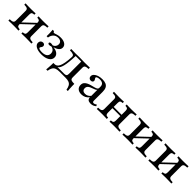

<svg xmlns="http://www.w3.org/2000/svg" viewBox="359 -1785 3277 3277"><g transform="rotate(45 1997.0 -147.0)"><path d="M343.5 0V-31.5Q379 -32.3 392.7 -44.4Q406.5 -56.5 406.5 -89.5V-329.8Q406.5 -359.7 392.7 -371.4Q379 -383.1 343.5 -383.9V-415.3Q358.9 -414.5 389.5 -413.3Q420.2 -412.1 451.6 -412.1Q488.7 -412.1 527.4 -413.3Q566.1 -414.5 585.5 -415.3V-383.9Q551.6 -383.1 531.9 -377.8Q512.1 -372.6 503.6 -360.1Q495.2 -347.6 495.2 -325.8V-89.5Q495.2 -67.7 503.6 -55.2Q512.1 -42.7 531.9 -37.5Q551.6 -32.3 585.5 -31.5V0Q566.1 -0.8 527.4 -2Q488.7 -3.2 451.6 -3.2Q420.2 -3.2 389.5 -2Q358.9 -0.8 343.5 0ZM29.8 0V-31.5Q81.5 -32.3 101.2 -44.8Q121 -57.3 121 -89.5V-325.8Q121 -358.9 101.2 -371Q81.5 -383.1 29.8 -383.9V-415.3Q49.2 -414.5 88.3 -413.3Q127.4 -412.1 163.7 -412.1Q196 -412.1 226.6 -413.3Q257.3 -414.5 272.6 -415.3V-383.9Q236.3 -383.1 222.6 -371Q208.9 -358.9 208.9 -325.8V-85.5Q208.9 -55.6 223 -44Q237.1 -32.3 272.6 -31.5V0Q257.3 -0.8 226.6 -2Q196 -3.2 163.7 -3.2Q127.4 -3.2 88.3 -2Q49.2 -0.8 29.8 0ZM196.8 -82.3 179 -105.6 419.4 -333.1 436.3 -309.7Z M834.7 11.3Q752.4 11.3 703.2 -16.5Q654 -44.4 654 -90.3Q654 -118.5 671 -136.3Q687.9 -154 714.5 -154Q735.5 -154 748 -142.7Q760.5 -131.5 760.5 -112.9Q760.5 -98.4 754 -87.5Q747.6 -76.6 740.7 -67.7Q733.9 -58.9 733.9 -50Q733.9 -37.1 755.6 -29.4Q777.4 -21.8 814.5 -21.8Q876.6 -21.8 909.3 -45.6Q941.9 -69.4 941.9 -114.5Q941.9 -150.8 921.4 -174.6Q900.8 -198.4 862.9 -206.5Q850 -201.6 838.3 -199.2Q826.6 -196.8 817.7 -196.8Q803.2 -196.8 794.8 -202.8Q786.3 -208.9 786.3 -218.5Q786.3 -229 796 -235.1Q805.6 -241.1 821.8 -241.1Q829.8 -241.1 839.9 -239.5Q850 -237.9 863.7 -234.7Q891.9 -245.2 908.9 -268.5Q925.8 -291.9 925.8 -321Q925.8 -354.8 903.2 -374.6Q880.6 -394.4 840.3 -394.4Q787.9 -394.4 754.4 -362.5Q721 -330.6 712.1 -272.6H679.8Q681.5 -308.9 680.6 -336.7Q679.8 -364.5 678.2 -385.9Q676.6 -407.3 675 -423.4H707.3Q710.5 -412.1 716.1 -406.5Q721.8 -400.8 730.6 -400.8Q742.7 -400.8 760.9 -407.7Q779 -414.5 805.2 -421Q831.5 -427.4 869.4 -427.4Q935.5 -427.4 974.6 -400.8Q1013.7 -374.2 1013.7 -329Q1013.7 -291.9 983.5 -264.9Q953.2 -237.9 896.8 -223.4V-222.6Q961.3 -216.1 997.2 -186.7Q1033.1 -157.3 1033.1 -112.1Q1033.1 -55.6 979.4 -22.2Q925.8 11.3 834.7 11.3Z M1075.8 133.1Q1078.2 106.5 1080.2 78.6Q1082.3 50.8 1083.5 23Q1084.7 -4.8 1084.7 -31.5H1346Q1378.2 -31.5 1391.1 -44Q1404 -56.5 1404 -89.5V-386.3L1407.3 -383.9H1265.3L1270.2 -386.3Q1266.9 -296.8 1260.1 -234.7Q1253.2 -172.6 1243.1 -133.1Q1233.1 -93.5 1220.6 -71Q1208.1 -48.4 1193.1 -37.9Q1178.2 -27.4 1161.3 -23.4L1115.3 -31.5Q1138.7 -31.5 1158.5 -44.4Q1178.2 -57.3 1194 -89.1Q1209.7 -121 1220.6 -178.6Q1231.5 -236.3 1236.3 -325.8Q1237.9 -359.7 1212.9 -371.4Q1187.9 -383.1 1131.5 -383.9V-415.3Q1145.2 -415.3 1163.3 -414.9Q1181.5 -414.5 1202 -414.1Q1222.6 -413.7 1241.9 -413.7Q1262.9 -413.7 1286.3 -414.5Q1309.7 -415.3 1339.5 -415.3Q1372.6 -415.3 1398.4 -414.1Q1424.2 -412.9 1450 -412.9Q1487.1 -412.9 1525 -414.1Q1562.9 -415.3 1582.3 -415.3V-383.9Q1532.3 -383.1 1512.1 -371Q1491.9 -358.9 1491.9 -325.8V-89.5Q1491.9 -66.9 1500 -54Q1508.1 -41.1 1529 -36.3Q1550 -31.5 1589.5 -31.5Q1589.5 -4.8 1590.3 23Q1591.1 50.8 1593.1 78.6Q1595.2 106.5 1597.6 133.1H1565.3Q1557.3 83.1 1539.9 54Q1522.6 25 1491.5 12.5Q1460.5 0 1409.7 0H1264.5Q1213.7 0 1182.3 12.5Q1150.8 25 1133.5 54Q1116.1 83.1 1108.1 133.1Z M1800 11.3Q1743.5 11.3 1710.5 -16.9Q1677.4 -45.2 1677.4 -94.4Q1677.4 -132.3 1696.4 -155.6Q1715.3 -179 1745.2 -193.1Q1775 -207.3 1808.5 -216.1Q1841.9 -225 1871.8 -232.7Q1901.6 -240.3 1920.6 -251.2Q1939.5 -262.1 1939.5 -281.5V-312.9Q1939.5 -353.2 1915.7 -373.8Q1891.9 -394.4 1845.2 -394.4Q1812.1 -394.4 1790.7 -385.9Q1769.4 -377.4 1769.4 -364.5Q1769.4 -356.5 1775.4 -347.2Q1781.5 -337.9 1787.5 -327.8Q1793.5 -317.7 1793.5 -305.6Q1793.5 -288.7 1780.6 -278.6Q1767.7 -268.5 1747.6 -268.5Q1723.4 -268.5 1708.5 -283.5Q1693.5 -298.4 1693.5 -321.8Q1693.5 -352.4 1717.3 -376.2Q1741.1 -400 1781.5 -413.7Q1821.8 -427.4 1873.4 -427.4Q1926.6 -427.4 1960.9 -412.1Q1995.2 -396.8 2011.7 -363.3Q2028.2 -329.8 2028.2 -275.8V-66.9Q2028.2 -48.4 2034.7 -39.5Q2041.1 -30.6 2055.6 -30.6Q2068.5 -30.6 2082.7 -36.7Q2096.8 -42.7 2110.5 -53.2L2125 -27.4Q2103.2 -8.1 2078.2 1.6Q2053.2 11.3 2021.8 11.3Q1940.3 11.3 1939.5 -58.9Q1914.5 -24.2 1879 -6.5Q1843.5 11.3 1800 11.3ZM1837.9 -40.3Q1868.5 -40.3 1894.4 -53.6Q1920.2 -66.9 1939.5 -92.7V-238.7Q1930.6 -225 1910.5 -215.7Q1890.3 -206.5 1865.7 -198.4Q1841.1 -190.3 1819 -179.4Q1796.8 -168.5 1781.9 -151.2Q1766.9 -133.9 1766.9 -105.6Q1766.9 -75 1785.5 -57.7Q1804 -40.3 1837.9 -40.3Z M2471 0V-31.5Q2507.3 -32.3 2520.6 -45.2Q2533.9 -58.1 2533.9 -89.5V-325.8Q2533.9 -358.1 2520.6 -370.6Q2507.3 -383.1 2471 -383.9V-415.3Q2486.3 -414.5 2516.5 -413.3Q2546.8 -412.1 2579 -412.1Q2615.3 -412.1 2654 -413.3Q2692.7 -414.5 2712.1 -415.3V-383.9Q2677.4 -383.1 2657.7 -377.4Q2637.9 -371.8 2629.8 -359.3Q2621.8 -346.8 2621.8 -325.8V-89.5Q2621.8 -68.5 2629.8 -56Q2637.9 -43.5 2657.7 -37.9Q2677.4 -32.3 2712.1 -31.5V0Q2692.7 -0.8 2654 -2Q2615.3 -3.2 2579 -3.2Q2546.8 -3.2 2516.5 -2Q2486.3 -0.8 2471 0ZM2163.7 0V-31.5Q2216.9 -32.3 2235.9 -45.2Q2254.8 -58.1 2254.8 -89.5V-325.8Q2254.8 -358.1 2235.9 -370.6Q2216.9 -383.1 2163.7 -383.9V-415.3Q2183.1 -414.5 2222.2 -413.3Q2261.3 -412.1 2297.6 -412.1Q2329.8 -412.1 2359.7 -413.3Q2389.5 -414.5 2404.8 -415.3V-383.9Q2368.5 -383.1 2355.6 -370.6Q2342.7 -358.1 2342.7 -325.8V-89.5Q2342.7 -58.1 2355.6 -45.2Q2368.5 -32.3 2404.8 -31.5V0Q2389.5 -0.8 2359.7 -2Q2329.8 -3.2 2297.6 -3.2Q2261.3 -3.2 2222.2 -2Q2183.1 -0.8 2163.7 0ZM2309.7 -198.4V-229H2566.1V-198.4Z M3096 0V-31.5Q3131.5 -32.3 3145.2 -44.4Q3158.9 -56.5 3158.9 -89.5V-329.8Q3158.9 -359.7 3145.2 -371.4Q3131.5 -383.1 3096 -383.9V-415.3Q3111.3 -414.5 3141.9 -413.3Q3172.6 -412.1 3204 -412.1Q3241.1 -412.1 3279.8 -413.3Q3318.5 -414.5 3337.9 -415.3V-383.9Q3304 -383.1 3284.3 -377.8Q3264.5 -372.6 3256 -360.1Q3247.6 -347.6 3247.6 -325.8V-89.5Q3247.6 -67.7 3256 -55.2Q3264.5 -42.7 3284.3 -37.5Q3304 -32.3 3337.9 -31.5V0Q3318.5 -0.8 3279.8 -2Q3241.1 -3.2 3204 -3.2Q3172.6 -3.2 3141.9 -2Q3111.3 -0.8 3096 0ZM2782.3 0V-31.5Q2833.9 -32.3 2853.6 -44.8Q2873.4 -57.3 2873.4 -89.5V-325.8Q2873.4 -358.9 2853.6 -371Q2833.9 -383.1 2782.3 -383.9V-415.3Q2801.6 -414.5 2840.7 -413.3Q2879.8 -412.1 2916.1 -412.1Q2948.4 -412.1 2979 -413.3Q3009.7 -414.5 3025 -415.3V-383.9Q2988.7 -383.1 2975 -371Q2961.3 -358.9 2961.3 -325.8V-85.5Q2961.3 -55.6 2975.4 -44Q2989.5 -32.3 3025 -31.5V0Q3009.7 -0.8 2979 -2Q2948.4 -3.2 2916.1 -3.2Q2879.8 -3.2 2840.7 -2Q2801.6 -0.8 2782.3 0ZM2949.2 -82.3 2931.5 -105.6 3171.8 -333.1 3188.7 -309.7Z M3721.8 0V-31.5Q3757.3 -32.3 3771 -44.4Q3784.7 -56.5 3784.7 -89.5V-329.8Q3784.7 -359.7 3771 -371.4Q3757.3 -383.1 3721.8 -383.9V-415.3Q3737.1 -414.5 3767.7 -413.3Q3798.4 -412.1 3829.8 -412.1Q3866.9 -412.1 3905.6 -413.3Q3944.4 -414.5 3963.7 -415.3V-383.9Q3929.8 -383.1 3910.1 -377.8Q3890.3 -372.6 3881.9 -360.1Q3873.4 -347.6 3873.4 -325.8V-89.5Q3873.4 -67.7 3881.9 -55.2Q3890.3 -42.7 3910.1 -37.5Q3929.8 -32.3 3963.7 -31.5V0Q3944.4 -0.8 3905.6 -2Q3866.9 -3.2 3829.8 -3.2Q3798.4 -3.2 3767.7 -2Q3737.1 -0.8 3721.8 0ZM3408.1 0V-31.5Q3459.7 -32.3 3479.4 -44.8Q3499.2 -57.3 3499.2 -89.5V-325.8Q3499.2 -358.9 3479.4 -371Q3459.7 -383.1 3408.1 -383.9V-415.3Q3427.4 -414.5 3466.5 -413.3Q3505.6 -412.1 3541.9 -412.1Q3574.2 -412.1 3604.8 -413.3Q3635.5 -414.5 3650.8 -415.3V-383.9Q3614.5 -383.1 3600.8 -371Q3587.1 -358.9 3587.1 -325.8V-85.5Q3587.1 -55.6 3601.2 -44Q3615.3 -32.3 3650.8 -31.5V0Q3635.5 -0.8 3604.8 -2Q3574.2 -3.2 3541.9 -3.2Q3505.6 -3.2 3466.5 -2Q3427.4 -0.8 3408.1 0ZM3575 -82.3 3557.3 -105.6 3797.6 -333.1 3814.5 -309.7Z"/></g></svg>

Font: Playfair 12pt Medium
Style: Regular
Weight: 500
Designer: Claus Eggers Sørensen
Foundry: Claus Eggers Sørensen
Version: Version 2.000;gftools[0.9.28]